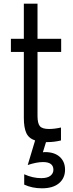

<svg xmlns="http://www.w3.org/2000/svg" viewBox="-20 -756 396 1039"><path d="M332 162Q332 208 299.5 235.5Q267 263 207 263Q154 263 111 243V187Q157 208 203 208Q237 208 253 195Q269 182 269 163Q269 121 213 121Q178 121 130 137L170 4Q136 -7 122.5 -36Q109 -65 109 -118V-475H39V-546H109V-736H183V-546H311V-475H183V-129Q183 -88 196 -73Q209 -58 245 -58Q275 -58 310 -66V4Q273 13 237 13H229L212 68Q215 67 223 67Q275 67 303.5 93Q332 119 332 162Z"/></svg>

Font: Biryani Light
Style: Regular
Weight: 300
Designer: Dan Reynolds and Mathieu Réguer
Foundry: Dan Reynolds and Mathieu Réguer
Version: Version 1.004; ttfautohint (v1.1) -l 5 -r 5 -G 72 -x 0 -D la